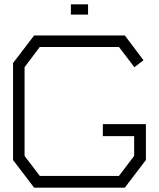

<svg xmlns="http://www.w3.org/2000/svg" viewBox="-20 -863 731 883"><path d="M554 0H137L40 -127V-573L137 -700H554L640 -586L598 -554L527 -647H163L93 -554V-146L163 -54H527L597 -146V-237H453V-292H651V-127ZM306 -843H385V-796H306Z"/></svg>

Font: Turret Road
Style: Regular
Weight: 400
Designer: Noponies
Foundry: Noponies
Version: Version 1.001; ttfautohint (v1.8)